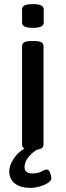

<svg xmlns="http://www.w3.org/2000/svg" viewBox="-20 -724 318 931"><path d="M132 2Q107 2 97 -4.5Q87 -11 87 -23V-500Q87 -512 97 -518.5Q107 -525 132 -525H146Q171 -525 181 -518.5Q191 -512 191 -500V-23Q191 -11 181 -4.5Q171 2 146 2ZM140 -589Q111 -589 99 -595.5Q87 -602 87 -614V-679Q87 -691 99 -697.5Q111 -704 140 -704Q168 -704 180 -697.5Q192 -691 192 -679V-614Q192 -602 180 -595.5Q168 -589 140 -589ZM127 187Q79 187 52 165.5Q25 144 25 107Q25 75 51 39Q77 3 125 -17L180 -10Q142 9 120.5 34.5Q99 60 99 86Q99 117 137 117Q164 117 181 107.5Q198 98 207 98Q217 98 223 114Q229 130 229 141Q229 152 213 162.5Q197 173 173.5 180Q150 187 127 187Z"/></svg>

Font: Asap Semi Expanded Medium
Style: Regular
Weight: 500
Width: 6
Designer: Pablo Cosgaya
Foundry: Omnibus-Type
Version: Version 3.001; ttfautohint (v1.8.4.7-5d5b)